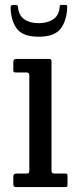

<svg xmlns="http://www.w3.org/2000/svg" viewBox="-20 -759 312 779"><path d="M87 -465H44.5Q37 -465 35.5 -467.2Q34 -469.5 34 -477V-507Q34 -520 46 -520H179.5Q189 -520 189 -509.5V-67Q189 -55 199.5 -55H242Q249 -55 251.5 -53.5Q254 -52 254 -45V-12Q254 -5 252.8 -2.5Q251.5 0 244.5 0H49.5Q40.5 0 37.2 -2Q34 -4 34 -12V-40Q34 -50 37.8 -52.5Q41.5 -55 50.5 -55H87.5Q95.5 -55 97.2 -58Q99 -61 99 -69V-453Q99 -465 87 -465ZM137 -610Q72.5 -610 48.2 -642.8Q24 -675.5 23 -729.5Q23 -739 34.5 -739H44Q52.5 -739 53 -731Q55.5 -697.5 78 -681.2Q100.5 -665 137 -665Q171.5 -665 194.2 -679.5Q217 -694 221.5 -724.5Q222.5 -731.5 222.5 -735.2Q222.5 -739 231.5 -739H242.5Q250.5 -739 251.8 -736.8Q253 -734.5 252.5 -727Q250.5 -674.5 225.5 -642.2Q200.5 -610 137 -610Z"/></svg>

Font: Besley* Narrow
Style: Regular
Weight: 400
Width: 4
Designer: Owen Earl
Foundry: indestructible type*
Version: Version 3.000; ttfautohint (v1.8.3)